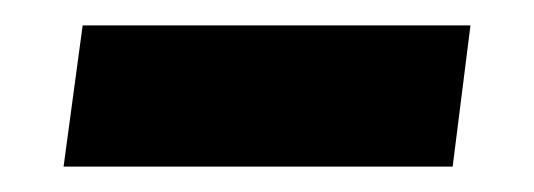

<svg xmlns="http://www.w3.org/2000/svg" viewBox="-20 -788 420 151"><path d="M336 -657H30L45 -768H350Z"/></svg>

Font: Szlgxwxxxixliatcpuztgldltzi
Style: Regular
Weight: 700
Italic angle: -8°
Designer: Carrois Corporate & Edenspiekermann
Foundry: Carrois Corporate GbR & Edenspiekermann AG
Version: Version 2.001